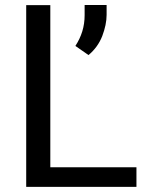

<svg xmlns="http://www.w3.org/2000/svg" viewBox="-20 -731 579 751"><path d="M176.8 -76.7V-710.9H82.5V0H513.7V-76.7ZM311 -711.4V-671.9C311 -626.5 298.8 -588.4 274.9 -551.3L326.2 -515.6C350.1 -535.6 368.2 -560.1 379.9 -589.8C391.1 -619.6 397 -647 397 -672.9V-711.4Z"/></svg>

Font: Vazirmatn
Style: Regular
Weight: 400
Designer: Saber Rastikerdar
Foundry: Saber Rastikerdar
Version: Version 33.003